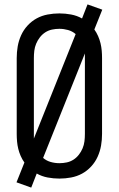

<svg xmlns="http://www.w3.org/2000/svg" viewBox="-20 -804 540 873"><path d="M122 49 55 25 91 -65Q81 -79 74 -95Q67 -111 63 -127.5Q59 -144 57.5 -161Q56 -178 56 -195V-540Q56 -567 60.5 -593Q65 -619 76 -643.5Q87 -668 105.5 -688Q124 -708 147 -720.5Q170 -733 196.5 -738Q223 -743 250 -743Q277 -743 303.5 -738Q330 -733 353 -720L378 -784L445 -760L409 -670Q419 -656 426 -640Q433 -624 437 -607.5Q441 -591 442.5 -574Q444 -557 444 -540V-195Q444 -168 439.5 -142Q435 -116 424 -91.5Q413 -67 394.5 -47Q376 -27 353 -14.5Q330 -2 303.5 3Q277 8 250 8Q223 8 196.5 3Q170 -2 147 -15ZM134 -174 324 -649Q309 -662 289.5 -667.5Q270 -673 250 -673Q233 -673 216.5 -669.5Q200 -666 186 -657Q172 -648 161.5 -634.5Q151 -621 144.5 -605.5Q138 -590 136 -573.5Q134 -557 134 -540ZM250 -62Q267 -62 283.5 -65.5Q300 -69 314 -78Q328 -87 338.5 -100.5Q349 -114 355.5 -129.5Q362 -145 364 -161.5Q366 -178 366 -195V-561L176 -86Q191 -73 210.5 -67.5Q230 -62 250 -62Z"/></svg>

Font: Iosevka Term SS14
Style: Regular
Weight: 400
Monospace: yes
Designer: Belleve Invis
Foundry: Belleve Invis
Version: Version 24.1.1; ttfautohint (v1.8.4)